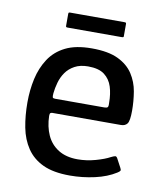

<svg xmlns="http://www.w3.org/2000/svg" viewBox="-72 -655 607 720"><g transform="rotate(10 231.5 -295.0)"><path d="M38 -237Q38 -284 47.5 -327Q57 -370 79.5 -404.5Q102 -439 141 -458.5Q180 -478 241 -478Q304 -478 341.5 -460Q379 -442 398.5 -412Q418 -382 424 -346Q430 -310 430 -274Q430 -235 422 -224.5Q414 -214 398 -214H137Q133 -214 130 -212Q127 -210 127 -201Q128 -160 142.5 -128Q157 -96 186.5 -77.5Q216 -59 260 -59Q294 -59 328 -68.5Q362 -78 382 -89Q392 -94 397.5 -95Q403 -96 408 -85L424 -55Q428 -48 426 -44.5Q424 -41 416 -36Q383 -15 336.5 -4.5Q290 6 242 6Q179 6 139.5 -12.5Q100 -31 77.5 -64.5Q55 -98 46.5 -142Q38 -186 38 -237ZM340 -288Q340 -322 331.5 -349Q323 -376 301.5 -392.5Q280 -409 239 -409Q209 -409 188 -397.5Q167 -386 154.5 -368Q142 -350 136 -328.5Q130 -307 128 -287Q127 -275 128.5 -271.5Q130 -268 138 -268H325Q334 -268 337.5 -271Q341 -274 340 -288ZM351 -543Q351 -541 349.5 -540Q348 -539 343 -539H138Q133 -539 132 -540.5Q131 -542 131 -545V-589Q131 -594 132.5 -595Q134 -596 138 -596H343Q348 -596 349.5 -595Q351 -594 351 -590Z"/></g></svg>

Font: Glory Thin Medium
Style: Regular
Weight: 500
Version: Version 1.011